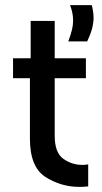

<svg xmlns="http://www.w3.org/2000/svg" viewBox="-20 -727 398 751"><path d="M346 -657Q346 -617 321 -565H247Q257 -592 261.5 -610.5Q266 -629 266 -647Q266 -676 254 -707H339Q346 -680 346 -657ZM31 -421V-499H100V-645H194V-499H316V-421H194V-196Q194 -130 227.5 -106Q261 -82 302 -82Q312 -82 317.5 -83Q323 -84 325 -84V2Q323 2 314 3Q305 4 291 4Q218 4 157.5 -35Q97 -74 97 -185V-421Z"/></svg>

Font: Museo Sans Medium
Style: Regular
Weight: 500
Designer: Jos Buivenga
Foundry: Jos Buivenga & Rosetta Type Foundry (extension, remastering)
Version: Version 3.600;PS 1.000;hotconv 1.0.88;makeotf.lib2.5.647800;